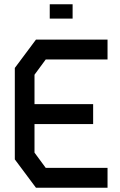

<svg xmlns="http://www.w3.org/2000/svg" viewBox="-20 -887 568 907"><path d="M150 0 50 -134V-566L150 -700H488V-606H196L143 -534V-395H420V-301H143V-166L196 -94H488V0ZM215 -867H323V-799H215Z"/></svg>

Font: Turret Road
Style: Bold
Weight: 700
Designer: Noponies
Foundry: Noponies
Version: Version 1.001; ttfautohint (v1.8)